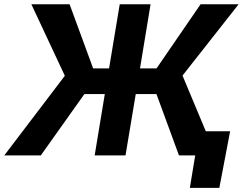

<svg xmlns="http://www.w3.org/2000/svg" viewBox="-41 -748 1168 924"><path d="M683.6 -727.5 632.8 -418.9H712.4L924.3 -727.5H1107.4L837.4 -384.3L998 0H820.3L711.9 -295.4H612.3L563 0H414.6L463.4 -295.4H365.2L155.3 0H-20.5L271 -383.3L109.9 -727.5H293.9L407.2 -418.9H483.9L535.2 -727.5ZM872.6 156.2 898.4 0H856.4L875.5 -116.2H1066.4L1014.6 156.2Z"/></svg>

Font: Inter
Style: Bold Italic
Weight: 700
Italic angle: -9.39999°
Designer: Rasmus Andersson
Foundry: rsms
Version: Version 4.001;git-9221beed3